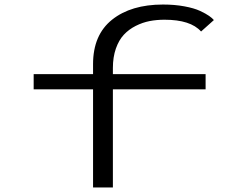

<svg xmlns="http://www.w3.org/2000/svg" viewBox="-20 -827 1090 847"><path d="M128.5 -500H390.5V-544Q390.5 -673 474.2 -740Q558 -807 699 -807Q750.5 -807 793.5 -799Q836.5 -791 862.2 -779Q888 -767 902.2 -757Q916.5 -747 923.5 -738.5L867 -688Q821 -740 705.5 -740Q671 -740 640 -734Q609 -728 578.8 -712.8Q548.5 -697.5 526.5 -674Q504.5 -650.5 491.2 -612.8Q478 -575 478 -527V-500H887V-433H478V0H390.5V-433H128.5Z"/></svg>

Font: League Mono Extended Light
Style: Regular
Weight: 300
Width: 9
Designer: Tyler Finck
Foundry: The League of Moveable Type / Tyler Finck
Version: Version 2.210